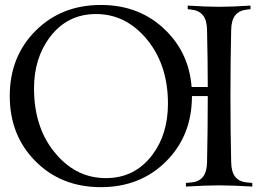

<svg xmlns="http://www.w3.org/2000/svg" viewBox="-20 -755 1061 777"><path d="M652.3 -102.1Q547.9 2.4 388.2 2.4Q228 2.4 124 -102.1Q19.5 -206.5 19.5 -366.7Q19.5 -525.9 124 -630.4Q228.5 -734.9 388.2 -734.9Q547.9 -734.9 652.3 -630.4Q745.1 -538.1 755.4 -402.8H820.8Q820.8 -505.4 817.9 -632.3Q817.4 -672.9 801.5 -692.9Q785.6 -712.9 753.4 -716.3L739.7 -717.8V-732.4Q814.5 -727.5 866.7 -727.5Q918.9 -727.5 993.7 -732.4V-717.8L980 -716.3Q947.8 -712.9 931.9 -692.9Q916 -672.9 915.5 -632.3Q912.6 -505.4 912.6 -366.2Q912.6 -227.1 915.5 -100.1Q916 -59.6 931.9 -39.6Q947.8 -19.5 980 -16.6L1001 -14.6V0Q919.4 -4.9 866.7 -4.9Q814 -4.9 732.4 0V-14.6L753.4 -16.6Q785.6 -19.5 801.5 -39.6Q817.4 -59.6 817.9 -100.1Q820.8 -227.1 820.8 -366.2H756.8Q756.8 -206.1 652.3 -102.1ZM408.7 -34.2Q525.4 -34.2 596.2 -127.9Q659.7 -211.4 659.7 -335.9Q659.7 -498.5 567.4 -604Q484.4 -698.2 368.7 -698.2Q252 -698.2 181.2 -604Q117.7 -518.6 117.7 -397.5Q117.7 -231.9 210 -127.9Q292 -34.2 408.7 -34.2Z"/></svg>

Font: Flanker
Style: Regular
Weight: 400
Designer: Flanker
Foundry: Flanker
Version: Version 2.027